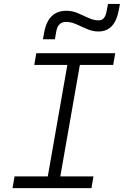

<svg xmlns="http://www.w3.org/2000/svg" viewBox="-20 -967 637 987"><path d="M44.4 0 54.7 -60.1H225.6L326.2 -633.3H156.2L166.5 -693.4H572.3L562 -633.3H390.6L290 -60.1H460.4L450.2 0ZM200.7 -765.1 207 -799.3Q226.6 -911.6 321.3 -911.6Q352.1 -911.6 380.1 -899.4Q408.2 -887.2 435.1 -874.8Q461.9 -862.3 487.8 -862.3Q520.5 -862.3 528.3 -911.1L535.2 -946.8H596.7L590.8 -916Q570.8 -805.2 486.3 -805.2Q456.1 -805.2 427.5 -817.6Q398.9 -830.1 372.1 -842.3Q345.2 -854.5 319.3 -854.5Q277.8 -854.5 269 -804.2L262.2 -765.1Z"/></svg>

Font: Cascadia Code Light
Style: Italic
Weight: 300
Italic angle: -10°
Monospace: yes
Designer: Aaron Bell
Foundry: Saja Typeworks
Version: Version 2404.023; ttfautohint (v1.8.4)